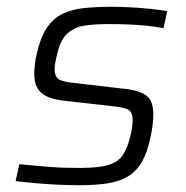

<svg xmlns="http://www.w3.org/2000/svg" viewBox="-20 -538 547 566"><path d="M216 8Q186 8 152 6.5Q118 5 85 2Q52 -1 26 -4L37 -54Q67 -51 90 -49Q113 -47 133 -45.5Q153 -44 173 -43.5Q193 -43 217 -43Q272 -43 300.5 -52Q329 -61 342.5 -81.5Q356 -102 364 -136Q368 -151 369.5 -163Q371 -175 371 -184Q371 -209 356.5 -215.5Q342 -222 311 -225L170 -241Q122 -246 101.5 -264.5Q81 -283 81 -320Q81 -330 82.5 -345.5Q84 -361 88 -378Q99 -427 117.5 -455Q136 -483 163 -496.5Q190 -510 226 -514Q262 -518 308 -518Q334 -518 364 -516.5Q394 -515 422.5 -512Q451 -509 473 -505L462 -455Q435 -460 409 -462.5Q383 -465 357 -466Q331 -467 301 -467Q262 -467 232 -463Q202 -459 180.5 -441Q159 -423 149 -381Q146 -368 143.5 -356.5Q141 -345 141 -335Q141 -310 155.5 -303Q170 -296 203 -293L340 -277Q372 -274 392.5 -266.5Q413 -259 422.5 -244Q432 -229 432 -200Q432 -188 430 -170.5Q428 -153 423 -131Q414 -87 397.5 -59.5Q381 -32 356.5 -17.5Q332 -3 297 2.5Q262 8 216 8Z"/></svg>

Font: Saira Thin Light
Style: Italic
Weight: 300
Italic angle: -12°
Version: Version 1.101